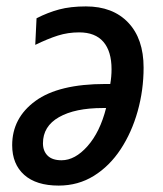

<svg xmlns="http://www.w3.org/2000/svg" viewBox="-20 -569 508 599"><path d="M163 10Q93 10 55.5 -23.5Q18 -57 18 -116Q18 -201 90.5 -254Q163 -307 309 -307H324Q328 -330 328 -353Q328 -409 302.5 -438.5Q277 -468 227 -468Q192 -468 160.5 -458Q129 -448 90 -429L94 -512Q129 -530 164.5 -539.5Q200 -549 248 -549Q332 -549 380 -498.5Q428 -448 428 -358Q428 -288 409.5 -222Q391 -156 356.5 -103.5Q322 -51 273 -20.5Q224 10 163 10ZM172 -69Q214 -69 253 -113Q292 -157 311 -232H301Q214 -232 164 -203.5Q114 -175 114 -122Q114 -98 128.5 -83.5Q143 -69 172 -69Z"/></svg>

Font: Noto Sans SemiCondensed Medium
Style: Italic
Weight: 500
Width: 4
Italic angle: -12°
Designer: Monotype Design Team
Foundry: Monotype Imaging Inc.
Version: Version 2.013; ttfautohint (v1.8.4.7-5d5b)